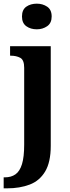

<svg xmlns="http://www.w3.org/2000/svg" viewBox="-38 -788 383 1048"><path d="M163 -628Q129 -628 105.5 -645Q82 -662 82 -698Q82 -735 105.5 -751.5Q129 -768 163 -768Q195 -768 219.5 -751.5Q244 -735 244 -698Q244 -662 219.5 -645Q195 -628 163 -628ZM-18 240V180H-11Q23 180 46.5 163.5Q70 147 82 108Q94 69 94 1V-418Q94 -461 72.5 -472.5Q51 -484 21 -484H17V-536H239V8Q239 97 208.5 148Q178 199 124 219.5Q70 240 1 240Z"/></svg>

Font: Noto Serif Lao SemiCondensed
Style: Bold
Weight: 700
Width: 4
Designer: Monotype Design Team
Foundry: Monotype Imaging Inc.
Version: Version 2.003; ttfautohint (v1.8.4.7-5d5b)